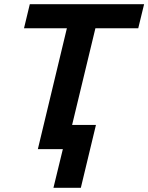

<svg xmlns="http://www.w3.org/2000/svg" viewBox="-20 -713 709 918"><path d="M235.5 185 280.5 0H161L299.8 -578H94.8L122.5 -693H669L641 -578H436.2L324.8 -115.8H438.8L366.5 185Z"/></svg>

Font: Ubuntu Sans
Style: Italic
Weight: 400
Italic angle: -13.5°
Designer: Dalton Maag Ltd
Foundry: Dalton Maag Ltd
Version: Version 1.006